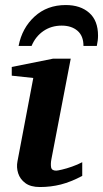

<svg xmlns="http://www.w3.org/2000/svg" viewBox="-20 -734 411 766"><path d="M308.1 -32.2Q263.2 -8.3 222.9 2Q182.6 12.2 139.2 12.2Q102.5 12.2 81.3 -3.4Q60.1 -19 52.5 -42.7Q44.9 -66.4 49.8 -90.8L112.8 -422.9L26.9 -432.1V-466.8L191.9 -500H262.2L185.1 -99.1Q181.6 -81.1 183.8 -67.1Q186 -53.2 204.1 -53.2Q209.5 -53.2 227.3 -57.4Q245.1 -61.5 267.3 -69.3Q289.6 -77.1 308.1 -86.9ZM371.1 -591.8Q371.1 -572.8 366.2 -550.8H313Q313 -590.8 289.1 -611.3Q265.1 -631.8 226.1 -631.8Q184.6 -631.8 153.1 -610.1Q121.6 -588.4 106 -550.8H54.2Q67.9 -622.1 117.9 -668Q168 -713.9 242.2 -713.9Q300.8 -713.9 335.9 -682.9Q371.1 -651.9 371.1 -591.8Z"/></svg>

Font: Charis
Style: Bold Italic
Weight: 700
Italic angle: -11°
Designer: Walt Agee, Miriam Martin, Annie Olsen, Victor Gaultney, Lorna Priest, Alan Ward, Bob Hallissy, Martin Hosken, Sharon Cor
Foundry: SIL Global
Version: Version 7.000